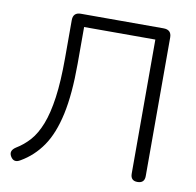

<svg xmlns="http://www.w3.org/2000/svg" viewBox="-79 -787 895 876"><g transform="rotate(10 368.0 -348.5)"><path d="M613 6Q581 6 581 -27V-648H251V-478Q251 -337 230.5 -243Q210 -149 170 -91Q130 -33 71 1Q42 19 26 -8Q11 -33 40 -52Q75 -73 102.5 -104Q130 -135 149.5 -185Q169 -235 179.5 -310Q190 -385 190 -494V-669Q190 -705 226 -705H609Q646 -705 646 -669V-27Q646 6 613 6Z"/></g></svg>

Font: Chiron GoRound TC L
Style: Regular
Weight: 300
Designer: Ryoko NISHIZUKA 西塚涼子 (kana, bopomofo & ideographs); Paul D. Hunt (Latin, Greek & Cyrillic); Sandoll Communications 산돌커뮤니
Foundry: Adobe
Version: Version 1.000;hotconv 1.1.1;makeotfexe 2.6.0